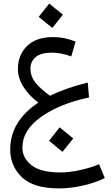

<svg xmlns="http://www.w3.org/2000/svg" viewBox="-20 -689 620 1072"><path d="M565 305Q514 331 443.5 347Q373 363 311 363Q166 363 101.5 300Q37 237 37 146Q37 -12 194 -116Q142 -155 111 -204Q80 -253 80 -304Q80 -382 131 -432Q182 -482 276 -482Q308 -482 336.5 -476.5Q365 -471 402 -457L378 -374Q321 -395 270 -395Q208 -395 179 -370Q150 -345 150 -306Q150 -264 175 -231Q200 -198 259 -154Q344 -197 470 -228L477 -145Q313 -110 209 -36Q105 38 105 135Q105 193 156 233.5Q207 274 319 274Q364 274 425 261Q486 248 533 228ZM196 -595 255 -669 331 -607 272 -533ZM254 97 313 22 389 84 329 159Z"/></svg>

Font: FiraGO Book
Style: Italic
Weight: 350
Italic angle: -8°
Designer: bBox Type GmbH
Foundry: bBox Type GmbH
Version: Version 1.001